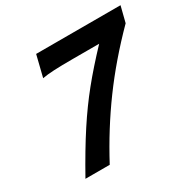

<svg xmlns="http://www.w3.org/2000/svg" viewBox="-156 -863 1021 1020"><g transform="rotate(-30 354.0 -353.0)"><path d="M507.3 -585H346.2Q273.4 -585 229.7 -582.8Q186 -580.6 158.2 -575.2L190.4 -705.6H708L683.6 -608.9Q541 -464.8 432.9 -317.1Q324.7 -169.4 234.4 0H85.4Q162.1 -137.2 225.1 -233.6Q288.1 -330.1 353.3 -410.6Q418.5 -491.2 507.3 -585Z"/></g></svg>

Font: Lesson One
Style: Bold Italic
Weight: 700
Italic angle: -14°
Designer: But Ko, Victor Gaultney, Annie Olsen, Julie Remington, Don Collingsworth, Eric Hays, Becca Hirsbrunner
Version: Version 1.100